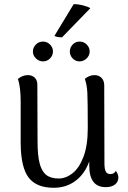

<svg xmlns="http://www.w3.org/2000/svg" viewBox="-20 -877 606 910"><path d="M541 -36Q541 -15 525 -2.5Q509 10 481 10Q403 10 403 -92V-112Q382 -53 338 -20Q294 13 235 13Q153 13 116 -35Q79 -83 78 -197V-395Q78 -464 65 -503Q87 -521 112 -521Q132 -521 144.5 -509Q157 -497 157 -476L158 -207Q158 -142 167.5 -104Q177 -66 198.5 -48.5Q220 -31 258 -31Q292 -31 323.5 -55.5Q355 -80 375.5 -133.5Q396 -187 396 -269Q396 -398 394 -437Q392 -476 382 -503Q403 -521 428 -521Q448 -521 461 -508Q474 -495 474 -473L475 -103Q475 -75 481.5 -63.5Q488 -52 503 -52Q521 -52 529 -67Q541 -51 541 -36ZM136 -633Q136 -652 150 -666Q164 -680 184 -680Q203 -680 217 -666Q231 -652 231 -633Q231 -614 217 -600Q203 -586 184 -586Q165 -586 150.5 -600Q136 -614 136 -633ZM311 -633Q311 -652 324.5 -666Q338 -680 357 -680Q377 -680 391 -666Q405 -652 405 -633Q405 -614 390.5 -600Q376 -586 357 -586Q338 -586 324.5 -600Q311 -614 311 -633ZM274 -700Q264 -700 252.5 -702Q241 -704 238 -707L329 -857Q347 -858 373 -851.5Q399 -845 408 -838Z"/></svg>

Font: Arima Madurai
Style: Regular
Weight: 400
Designer: Joana Correia and Natanael Gama
Foundry: NDISCOVER
Version: Version 1.019